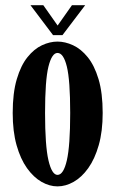

<svg xmlns="http://www.w3.org/2000/svg" viewBox="-20 -686 432 718"><path d="M195 11Q165 11 135.2 -6Q105.5 -23 81 -57.2Q56.5 -91.5 42 -143Q27.5 -194.5 27.5 -263.5Q27.5 -338.5 42.8 -390Q58 -441.5 82.8 -472.2Q107.5 -503 137 -516.8Q166.5 -530.5 195 -530.5Q223.5 -530.5 253.2 -516.8Q283 -503 308 -472.2Q333 -441.5 348.5 -390Q364 -338.5 364 -263.5Q364 -194.5 349.2 -143Q334.5 -91.5 310 -57.2Q285.5 -23 255.5 -6Q225.5 11 195 11ZM195 -32Q217.5 -32 230 -86.5Q242.5 -141 242.5 -263.5Q242.5 -386 230 -437Q217.5 -488 195 -488Q174 -488 161.2 -437Q148.5 -386 148.5 -263.5Q148.5 -141 161.2 -86.5Q174 -32 195 -32ZM178.5 -554.5 94 -666.5H142L195.5 -590.5L249 -666.5H298.5L213.5 -554.5Z"/></svg>

Font: Imbue Thin 10pt
Style: Bold
Weight: 700
Version: Version 1.102